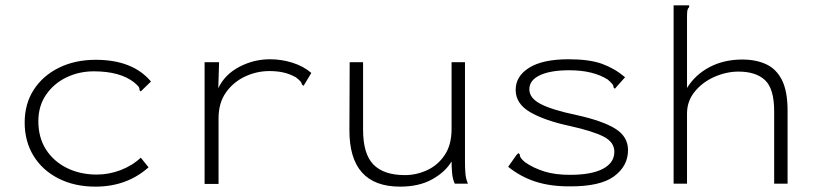

<svg xmlns="http://www.w3.org/2000/svg" viewBox="-20 -685 3040 716"><path d="M336 11Q258 11 198 -19.5Q138 -50 105 -104Q72 -158 72 -228Q72 -298 106 -350.5Q140 -403 200 -432.5Q260 -462 337 -462Q475 -462 543 -381L511 -350L505 -344L500 -349Q501 -356 497 -361.5Q493 -367 480 -378Q427 -419 330 -419Q275 -419 228 -396.5Q181 -374 152 -332Q123 -290 123 -233Q123 -172 151.5 -127.5Q180 -83 229.5 -58.5Q279 -34 341 -34Q386 -34 429.5 -50.5Q473 -67 505 -97L534 -61Q453 11 336 11Z M743 -453H797L794 -356Q818 -407 872 -435.5Q926 -464 987 -464Q1030 -464 1071 -451Q1112 -438 1141 -413L1117 -373L1112 -365L1106 -370Q1105 -376 1100.5 -381.5Q1096 -387 1083 -397Q1059 -410 1035.5 -415Q1012 -420 985 -420Q937 -420 893.5 -399.5Q850 -379 822.5 -340Q795 -301 795 -244V1H743Z M1472 11Q1282 11 1283 -201L1284 -453H1334V-201Q1334 -111 1372.5 -71.5Q1411 -32 1490 -32Q1533 -32 1573 -50.5Q1613 -69 1638.5 -107Q1664 -145 1664 -204V-453H1714V-80Q1714 -61 1715.5 -39.5Q1717 -18 1725 0H1676Q1668 -17 1666 -39.5Q1664 -62 1664 -83Q1641 -44 1592 -16.5Q1543 11 1472 11Z M2102 10Q2031 10 1976 -8Q1921 -26 1875 -63L1906 -107L1913 -114L1918 -110Q1918 -103 1922 -96.5Q1926 -90 1938 -80Q1968 -59 2008.5 -46Q2049 -33 2105 -33Q2186 -33 2228.5 -55.5Q2271 -78 2271 -119Q2271 -155 2231 -175.5Q2191 -196 2106 -215Q2012 -235 1957.5 -266.5Q1903 -298 1903 -350Q1903 -401 1953.5 -432.5Q2004 -464 2100 -464Q2178 -464 2225 -447Q2272 -430 2311 -397L2279 -361L2273 -354L2268 -359Q2268 -366 2263.5 -371.5Q2259 -377 2247 -388Q2192 -423 2103 -423Q2033 -423 1993.5 -404.5Q1954 -386 1954 -352Q1954 -319 1996.5 -297Q2039 -275 2130 -256Q2229 -234 2275.5 -204.5Q2322 -175 2322 -125Q2322 -66 2270 -27.5Q2218 11 2102 10Z M2492 -665H2550V-658Q2545 -654 2543.5 -647Q2542 -640 2542 -623V-357Q2573 -407 2626.5 -435Q2680 -463 2748 -463Q2799 -463 2837 -445.5Q2875 -428 2896 -386.5Q2917 -345 2917 -272V0H2867V-270Q2867 -354 2833 -386Q2799 -418 2734 -418Q2689 -418 2644.5 -398.5Q2600 -379 2571 -343.5Q2542 -308 2542 -262V0H2492Z"/></svg>

Font: Inconsolata Expanded Light
Style: Regular
Weight: 300
Width: 7
Monospace: yes
Designer: Raph Levien, Cyreal, Brenton Simpson
Foundry: Raph Levien, Cyreal, Google
Version: Version 3.001; ttfautohint (v1.8.2.53-6de2)